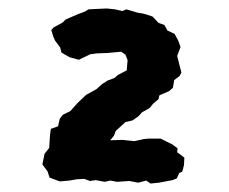

<svg xmlns="http://www.w3.org/2000/svg" viewBox="-20 -716 540 453"><path d="M97 -297 92 -312 80 -328 85 -353 96 -367 98 -397 100 -412 117 -418 121 -436 128 -445 146 -454 163 -473 183 -492 208 -506 220 -517 234 -526 250 -532 258 -539 279 -550 281 -574 276 -587 266 -594 234 -591 208 -590 193 -588 166 -575 144 -581 125 -592 122 -604 110 -620 106 -629 101 -645 106 -651 128 -663 135 -670 144 -674 165 -683 181 -689 189 -694 210 -695 232 -696 251 -694 269 -690 278 -694 305 -686 317 -684 325 -682 340 -677 354 -662 368 -657 375 -644 392 -636 401 -619 406 -605 398 -584 408 -545 404 -537 391 -527 388 -509 379 -501 356 -491 354 -482 341 -471 333 -461 315 -451 307 -442 293 -432 276 -428 253 -407 249 -396 240 -385 269 -386 297 -383 320 -388 331 -389H359L369 -384L387 -375L399 -366L398 -357L415 -344L414 -326L410 -311L403 -308L397 -295L387 -291L355 -285L335 -283L325 -290L306 -285L285 -289L256 -287L240 -290L227 -287L206 -291L192 -289L179 -294L161 -293L144 -290L121 -288Z"/></svg>

Font: Winky Rough ExtraBold
Style: Regular
Weight: 800
Designer: Simon Atzbach
Foundry: typofactur
Version: Version 1.206; ttfautohint (v1.8.4.7-5d5b)